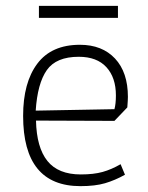

<svg xmlns="http://www.w3.org/2000/svg" viewBox="-20 -627 506 656"><path d="M113 -607H383V-566H113ZM59 -231Q59 -345 107.5 -409.5Q156 -474 253 -474Q329 -474 373 -427Q417 -380 417 -296Q417 -286 415 -260L371 -214L103 -215Q105 -123 142 -77Q179 -31 256 -31Q300 -31 330.5 -39.5Q361 -48 392 -66L407 -30Q373 -11 339 -1Q305 9 255 9Q59 9 59 -231ZM371 -254Q376 -272 376 -301Q376 -362 343.5 -397.5Q311 -433 249 -433Q172 -433 140 -387.5Q108 -342 102 -249Z"/></svg>

Font: Athiti Light
Style: Regular
Weight: 300
Designer: CadsonDemak Team
Foundry: CadsonDemak
Version: Version 1.032